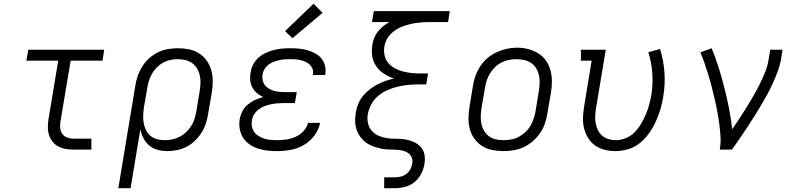

<svg xmlns="http://www.w3.org/2000/svg" viewBox="-20 -794 4240 1019"><path d="M371 0Q349 0 328.5 -3.5Q308 -7 290 -16.5Q272 -26 259.5 -41.5Q247 -57 240.5 -76.5Q234 -96 234 -117Q234 -138 237 -159L289 -472H120L130 -530H533L524 -472H355L301 -150Q298 -132 299.5 -114.5Q301 -97 310.5 -83.5Q320 -70 336.5 -64Q353 -58 371 -58H465V0Z M608 205 698 -338Q702 -365 711 -391Q720 -417 735 -441Q750 -465 771.5 -484.5Q793 -504 818.5 -516.5Q844 -529 871.5 -533.5Q899 -538 925 -538Q955 -538 984 -532Q1013 -526 1037 -510.5Q1061 -495 1077.5 -471.5Q1094 -448 1101.5 -420.5Q1109 -393 1109 -362.5Q1109 -332 1104 -302L1085 -192Q1081 -166 1073 -140.5Q1065 -115 1050.5 -91.5Q1036 -68 1015.5 -48Q995 -28 971 -15.5Q947 -3 920.5 2.5Q894 8 868 8Q841 8 816 1Q791 -6 772 -22Q753 -38 741.5 -60.5Q730 -83 725 -108L673 205ZM853 -50Q874 -50 894 -54Q914 -58 932.5 -67.5Q951 -77 967 -92Q983 -107 994.5 -125Q1006 -143 1012 -162.5Q1018 -182 1022 -202L1040 -312Q1043 -332 1044 -353Q1045 -374 1040.5 -393.5Q1036 -413 1026 -430Q1016 -447 1000.5 -458.5Q985 -470 965 -475Q945 -480 924 -480Q905 -480 885 -476Q865 -472 846.5 -462Q828 -452 813 -437Q798 -422 787.5 -404Q777 -386 771 -367Q765 -348 762 -329L744 -225Q741 -204 740 -183Q739 -162 742.5 -142Q746 -122 754.5 -104Q763 -86 778 -73.5Q793 -61 812.5 -55.5Q832 -50 853 -50Z M1450 8Q1424 8 1398 5Q1372 2 1348 -6Q1324 -14 1303.5 -28.5Q1283 -43 1270 -63.5Q1257 -84 1252.5 -109.5Q1248 -135 1252 -161Q1256 -183 1266.5 -203.5Q1277 -224 1295 -239Q1313 -254 1334 -263.5Q1355 -273 1377 -279Q1359 -287 1344 -299.5Q1329 -312 1319.5 -329.5Q1310 -347 1308 -367.5Q1306 -388 1310 -409Q1313 -431 1323.5 -451.5Q1334 -472 1351.5 -487.5Q1369 -503 1390 -513Q1411 -523 1433 -528.5Q1455 -534 1476.5 -536Q1498 -538 1520 -538Q1543 -538 1566 -536Q1589 -534 1610 -528Q1631 -522 1650.5 -512Q1670 -502 1684 -486Q1698 -470 1704 -448Q1710 -426 1707 -404Q1706 -402 1706 -399.5Q1706 -397 1705 -396H1640Q1641 -397 1641 -398Q1641 -399 1641 -400Q1644 -414 1639 -427.5Q1634 -441 1624.5 -450.5Q1615 -460 1602.5 -465.5Q1590 -471 1576.5 -474.5Q1563 -478 1549 -479Q1535 -480 1520 -480Q1505 -480 1490.5 -479Q1476 -478 1461 -474.5Q1446 -471 1431.5 -465.5Q1417 -460 1404.5 -450.5Q1392 -441 1384 -427.5Q1376 -414 1373 -399Q1371 -384 1374 -369Q1377 -354 1385.5 -342.5Q1394 -331 1407 -323.5Q1420 -316 1434 -312Q1448 -308 1463.5 -306.5Q1479 -305 1494 -305H1555L1545 -247H1485Q1468 -247 1451 -245.5Q1434 -244 1417 -240.5Q1400 -237 1383.5 -230.5Q1367 -224 1352.5 -213Q1338 -202 1328.5 -186.5Q1319 -171 1317 -154Q1314 -137 1317.5 -120.5Q1321 -104 1330.5 -91.5Q1340 -79 1354 -71Q1368 -63 1383.5 -58Q1399 -53 1416 -51.5Q1433 -50 1450 -50Q1474 -50 1499 -53.5Q1524 -57 1548 -67.5Q1572 -78 1590.5 -98Q1609 -118 1615 -142H1679Q1672 -106 1648.5 -74.5Q1625 -43 1591.5 -24Q1558 -5 1522 1.5Q1486 8 1450 8ZM1532 -591 1493 -629 1644 -774 1692 -726Z M2019 205V147H2077Q2092 147 2108 143Q2124 139 2137 129Q2150 119 2158 104Q2166 89 2168 73Q2171 58 2166 44Q2161 30 2150 21Q2139 12 2124.5 7.5Q2110 3 2095 1.5Q2080 0 2064.5 0Q2049 0 2033.5 -1Q2018 -2 2003.5 -5Q1989 -8 1974.5 -12.5Q1960 -17 1947 -23Q1934 -29 1922.5 -37.5Q1911 -46 1901.5 -56.5Q1892 -67 1884.5 -79.5Q1877 -92 1872.5 -106Q1868 -120 1866 -134.5Q1864 -149 1865 -165Q1866 -181 1868 -196Q1872 -219 1880.5 -241Q1889 -263 1904.5 -282.5Q1920 -302 1939.5 -317.5Q1959 -333 1980.5 -344.5Q2002 -356 2024.5 -364Q2047 -372 2070 -377Q2052 -384 2034.5 -393Q2017 -402 2002.5 -414Q1988 -426 1977 -442Q1966 -458 1960 -476.5Q1954 -495 1953.5 -515.5Q1953 -536 1956 -556Q1959 -575 1966 -593Q1973 -611 1985.5 -626.5Q1998 -642 2013.5 -654.5Q2029 -667 2046 -677H1954L1964 -735H2367L2358 -677H2264Q2246 -677 2228 -676Q2210 -675 2191.5 -672.5Q2173 -670 2155 -665.5Q2137 -661 2119 -654.5Q2101 -648 2084.5 -638Q2068 -628 2054 -614Q2040 -600 2031.5 -583Q2023 -566 2020 -548Q2016 -524 2021 -500.5Q2026 -477 2040.5 -460Q2055 -443 2075 -432Q2095 -421 2117.5 -415Q2140 -409 2164 -406.5Q2188 -404 2212 -404H2252L2242 -346H2202Q2175 -346 2147.5 -343.5Q2120 -341 2092.5 -334.5Q2065 -328 2038 -316.5Q2011 -305 1988 -286Q1965 -267 1951 -241Q1937 -215 1932 -188Q1928 -164 1933 -140.5Q1938 -117 1953 -100Q1968 -83 1989.5 -73.5Q2011 -64 2034.5 -60.5Q2058 -57 2082.5 -57.5Q2107 -58 2131 -54Q2155 -50 2176 -40.5Q2197 -31 2212.5 -14.5Q2228 2 2232.5 25.5Q2237 49 2233 74Q2229 101 2216 127Q2203 153 2181 171.5Q2159 190 2131 197.5Q2103 205 2077 205Z M2651 8Q2621 8 2591.5 2Q2562 -4 2538 -19.5Q2514 -35 2497.5 -58Q2481 -81 2473.5 -109Q2466 -137 2466.5 -167.5Q2467 -198 2472 -228L2490 -338Q2494 -365 2503.5 -391.5Q2513 -418 2529 -442.5Q2545 -467 2567.5 -486Q2590 -505 2616 -517Q2642 -529 2669.5 -535Q2697 -541 2724 -541Q2755 -541 2783.5 -533.5Q2812 -526 2836.5 -511Q2861 -496 2877.5 -472.5Q2894 -449 2901.5 -421Q2909 -393 2909 -362.5Q2909 -332 2904 -302L2885 -192Q2881 -165 2872 -138.5Q2863 -112 2846.5 -88Q2830 -64 2807.5 -44.5Q2785 -25 2759 -13Q2733 -1 2705.5 3.5Q2678 8 2651 8ZM2652 -50Q2673 -50 2693 -53.5Q2713 -57 2732 -67Q2751 -77 2767 -91.5Q2783 -106 2794 -124Q2805 -142 2811.5 -162Q2818 -182 2822 -202L2840 -312Q2843 -333 2844 -354Q2845 -375 2840.5 -394.5Q2836 -414 2825.5 -431.5Q2815 -449 2798.5 -460Q2782 -471 2762 -475.5Q2742 -480 2721 -480Q2701 -480 2681 -476Q2661 -472 2642 -462.5Q2623 -453 2607.5 -438Q2592 -423 2581 -405Q2570 -387 2563.5 -367.5Q2557 -348 2554 -328L2535 -218Q2532 -198 2531.5 -177Q2531 -156 2535 -136.5Q2539 -117 2549.5 -99.5Q2560 -82 2575.5 -70.5Q2591 -59 2611 -54.5Q2631 -50 2652 -50Z M3246 8Q3217 8 3189 1Q3161 -6 3138.5 -22Q3116 -38 3101.5 -61.5Q3087 -85 3080 -112.5Q3073 -140 3074 -169.5Q3075 -199 3080 -228L3120 -472H3063V-530H3195L3143 -218Q3140 -198 3139 -178Q3138 -158 3141.5 -139Q3145 -120 3153.5 -103Q3162 -86 3176 -74Q3190 -62 3208.5 -56Q3227 -50 3247 -50Q3274 -50 3300.5 -60.5Q3327 -71 3347 -91Q3367 -111 3381.5 -135.5Q3396 -160 3407 -185.5Q3418 -211 3425 -237Q3432 -263 3437 -290Q3446 -349 3442 -405.5Q3438 -462 3421 -517L3483 -534Q3502 -473 3506.5 -409.5Q3511 -346 3500 -281Q3495 -247 3485 -214Q3475 -181 3460.5 -149Q3446 -117 3425 -87.5Q3404 -58 3376 -35Q3348 -12 3313.5 -2Q3279 8 3246 8Z M3800 0Q3806 -34 3804 -68Q3802 -102 3797.5 -135.5Q3793 -169 3787 -201.5Q3781 -234 3773.5 -266Q3766 -298 3758 -330Q3750 -362 3740.5 -393Q3731 -424 3720.5 -455Q3710 -486 3697 -516L3757 -538Q3778 -487 3794.5 -434.5Q3811 -382 3824.5 -328Q3838 -274 3849 -219.5Q3860 -165 3866 -108Q3886 -137 3905.5 -166.5Q3925 -196 3943.5 -226Q3962 -256 3979.5 -286.5Q3997 -317 4012.5 -348.5Q4028 -380 4041 -412Q4054 -444 4059 -477L4068 -530H4133L4125 -477Q4119 -445 4107 -413.5Q4095 -382 4081 -351Q4067 -320 4050.5 -290Q4034 -260 4016.5 -230.5Q3999 -201 3980.5 -172Q3962 -143 3943 -114Q3924 -85 3904.5 -56.5Q3885 -28 3865 0Z"/></svg>

Font: Iosevka Slab LtExObl
Style: Regular
Weight: 300
Width: 7
Italic angle: -9°
Monospace: yes
Designer: Belleve Invis
Foundry: Belleve Invis
Version: Version 11.1.0; ttfautohint (v1.8.3)